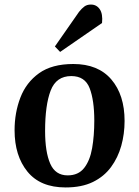

<svg xmlns="http://www.w3.org/2000/svg" viewBox="-20 -808 610 843"><path d="M268 15Q157 15 100.5 -54.5Q44 -124 44 -236Q44 -313 69.5 -379.5Q95 -446 151.5 -486.5Q208 -527 302 -527Q411 -527 469 -459Q527 -391 527 -277Q527 -220 512.5 -168Q498 -116 467.5 -74.5Q437 -33 388 -9Q339 15 268 15ZM277 -38Q324 -38 349.5 -70.5Q375 -103 384.5 -157.5Q394 -212 394 -278Q394 -368 373.5 -421Q353 -474 293 -474Q227 -474 202.5 -410.5Q178 -347 178 -233Q178 -141 200.5 -89.5Q223 -38 277 -38ZM327 -756Q339 -771 350.5 -779.5Q362 -788 379 -788Q404 -788 418 -767.5Q432 -747 428 -707L244 -580L221 -604Z"/></svg>

Font: Literata 36pt SemiBold
Style: Italic
Weight: 600
Italic angle: -2°
Designer: Latin by Veronika Burian and Jose Scaglione. Greek by Irene Vlachou. Cyrillic by Vera Evstafieva
Foundry: TypeTogether
Version: Version 3.002